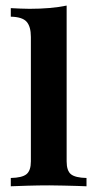

<svg xmlns="http://www.w3.org/2000/svg" viewBox="-20 -651 340 671"><path d="M17.7 0V-29Q57.3 -29.8 72.6 -42.3Q87.9 -54.8 87.9 -87.1V-521.8Q87.9 -558.1 73 -575Q58.1 -591.9 17.7 -592.7V-622.6Q34.7 -621.8 51.2 -621Q67.7 -620.2 83.1 -620.2Q120.2 -620.2 152.8 -623Q185.5 -625.8 212.9 -631.5V-87.1Q212.9 -54 228.2 -41.9Q243.5 -29.8 282.3 -29V0Q270.2 -0.8 249.2 -1.2Q228.2 -1.6 202.8 -2.4Q177.4 -3.2 152.4 -3.2Q114.5 -3.2 75.8 -2Q37.1 -0.8 17.7 0Z"/></svg>

Font: Playfair 5pt SemiExpanded Light ExtraBold
Style: Regular
Weight: 800
Version: Version 2.001;gftools[0.9.30]